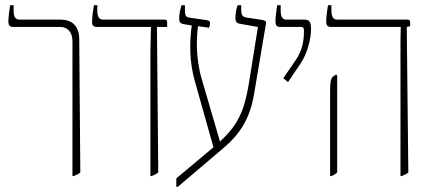

<svg xmlns="http://www.w3.org/2000/svg" viewBox="-20 -667 1633 734"><path d="M257 6H262C272 2 281 -2 287 -8L283 -516C283 -565 258 -592 211 -592H54C39 -592 32 -603 32 -627V-647H19C15 -625 12 -597 12 -585C12 -571 16 -564 31 -564H210C236 -564 257 -547 257 -509Z M555 6H560C570 2 579 -2 585 -8L580 -564H619V-583C619 -589 615 -592 609 -592H374C359 -592 352 -603 352 -627V-647H339C337 -635 332 -606 332 -582C332 -570 338 -564 351 -564H557V-563C557 -530 555 -502 555 -444Z M654 47H660L833 -100C895 -152 935 -211 951 -306L997 -578C999 -587 991 -589 981 -591L922 -600C905 -603 902 -611 902 -635V-647H889C885 -642 880 -616 880 -598C880 -580 887 -578 903 -575L966 -564L932 -351C915 -248 893 -192 821 -126L752 -362C726 -449 732 -529 737 -567L779 -561C781 -566 783 -571 783 -579C783 -585 779 -589 770 -590L708 -599C691 -601 687 -605 687 -629V-647H674C668 -628 665 -613 665 -596C665 -582 670 -576 686 -574L713 -570C704 -501 704 -430 725 -356L796 -104L654 15Z M1081 -353 1129 -424C1154 -461 1169 -516 1169 -556C1169 -586 1161 -592 1143 -592H1075C1060 -592 1053 -603 1053 -627V-647H1040C1036 -625 1033 -597 1033 -585C1033 -571 1037 -564 1052 -564H1129C1141 -564 1142 -559 1142 -546C1142 -508 1134 -471 1111 -438L1063 -368Z M1511 6H1516C1526 2 1535 -2 1541 -8L1535 -564L1548 -567V-583C1548 -589 1544 -592 1538 -592H1269C1254 -592 1247 -603 1247 -627V-647H1234C1230 -625 1227 -597 1227 -585C1227 -571 1231 -564 1246 -564H1512V-563C1511 -541 1511 -502 1511 -444ZM1242 6H1247C1257 2 1263 -2 1269 -8V-378L1265 -382L1254 -375C1244 -368 1242 -352 1242 -314Z"/></svg>

Font: Noto Serif Hebrew ExtraCondensed Thin
Style: Regular
Weight: 100
Width: 2
Designer: Monotype Design Team
Foundry: Monotype Imaging Inc.
Version: Version 2.004